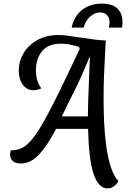

<svg xmlns="http://www.w3.org/2000/svg" viewBox="-20 -884 726 1064"><path d="M576 160Q550 160 530.5 139Q511 118 497.5 76.5Q484 35 477 -27Q470 -89 468 -170H291Q246 -86 211.5 -45Q177 -4 149.5 9Q122 22 98 22Q64 22 50 7.5Q36 -7 36 -27Q36 -35 37.5 -40.5Q39 -46 40 -51Q66 -51 88.5 -58.5Q111 -66 133.5 -86.5Q156 -107 182.5 -145.5Q209 -184 242.5 -246.5Q276 -309 320 -399.5Q364 -490 422 -614L417 -624Q402 -629 374.5 -635.5Q347 -642 318 -642Q248 -642 213.5 -600.5Q179 -559 179 -494Q179 -467 186 -441.5Q193 -416 209 -394Q200 -390 189 -387Q178 -384 166 -384Q140 -384 121.5 -398.5Q103 -413 93.5 -438Q84 -463 84 -495Q84 -543 109.5 -587.5Q135 -632 185 -661Q235 -690 307 -690Q326 -690 359.5 -685.5Q393 -681 432 -675Q471 -669 506.5 -664.5Q542 -660 566 -660Q565 -632 562 -581.5Q559 -531 556.5 -467Q554 -403 554 -333Q554 -265 557.5 -196.5Q561 -128 570 -66Q579 -4 595 44Q611 92 636 120Q630 132 620.5 141Q611 150 600 155Q589 160 576 160ZM323 -239H467Q467 -267 468.5 -319.5Q470 -372 473 -437Q476 -502 478 -566H475Q434 -463 392 -380Q350 -297 323 -239ZM377 -731Q385 -772 408 -802Q431 -832 466 -848Q501 -864 544 -864Q603 -864 631 -836.5Q659 -809 659 -759Q659 -746 656 -731H583Q586 -742 586.5 -747Q587 -752 587 -758Q587 -777 580.5 -789.5Q574 -802 562 -808.5Q550 -815 534 -815Q512 -815 492.5 -802Q473 -789 460.5 -769.5Q448 -750 444 -731Z"/></svg>

Font: Sansita Swashed Light Light
Style: Regular
Weight: 300
Version: Version 1.003